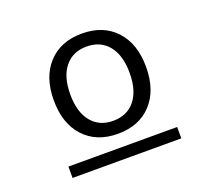

<svg xmlns="http://www.w3.org/2000/svg" viewBox="-98 -860 845 778"><g transform="rotate(-20 324.5 -471.5)"><path d="M90 -203V-252H559V-203ZM179.5 -366Q126 -424 126 -524Q126 -624 179.5 -682Q233 -740 325 -740Q417 -740 470.5 -682Q524 -624 524 -524Q524 -424 470.5 -366Q417 -308 325 -308Q233 -308 179.5 -366ZM231 -406Q265 -364 325 -364Q385 -364 419 -406Q453 -448 453 -524Q453 -600 419 -642Q385 -684 325 -684Q265 -684 231 -642Q197 -600 197 -524Q197 -448 231 -406Z"/></g></svg>

Font: M PLUS 1p
Style: Regular
Weight: 400
Version: Version 1.062